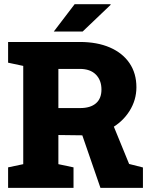

<svg xmlns="http://www.w3.org/2000/svg" viewBox="-20 -916 734 936"><path d="M19.5 0V-100.1L93.3 -115.7V-594.7L19.5 -610.4V-711.4H369.1Q453.6 -711.4 515.6 -684.6Q577.6 -657.7 611.3 -608.2Q645 -558.6 645 -490.7Q645 -428.2 611.1 -374.5Q577.1 -320.8 518.1 -288.3Q459 -255.9 383.3 -256.3L264.6 -257.8V-115.7L338.4 -100.1V0ZM469.7 0 374 -277.3 522.9 -328.1 609.4 -116.7 676.8 -99.6V0ZM264.6 -389.2H371.1Q420.9 -389.2 447.8 -412.4Q474.6 -435.5 474.6 -479.5Q474.6 -524.9 447.3 -552.5Q419.9 -580.1 369.1 -580.1H264.6ZM242.2 -762.2 343.8 -895.5H518.6L519.5 -892.6L382.8 -762.2H245.6Z"/></svg>

Font: Roboto Slab LO Black
Style: Regular
Weight: 900
Designer: Google
Version: Version 2.000